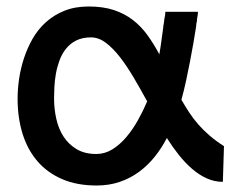

<svg xmlns="http://www.w3.org/2000/svg" viewBox="-20 -555 727 586"><path d="M257.8 -440.9Q231.4 -440.9 212.6 -431.4Q193.8 -421.9 181.4 -406.2Q168.9 -390.6 161.6 -370.6Q154.3 -350.6 150.6 -330.1Q147 -309.6 146 -289.6Q145 -269.5 145 -254.4Q145 -222.7 151.9 -192.1Q158.7 -161.6 174.1 -137.9Q189.5 -114.3 214.1 -99.6Q238.8 -85 273.9 -85Q299.8 -85 322.8 -99.1Q345.7 -113.3 365.2 -136.2Q384.8 -159.2 400.9 -188Q417 -216.8 429.2 -245.6Q408.7 -283.2 387.9 -318.4Q367.2 -353.5 346.2 -380.6Q325.2 -407.7 303.2 -424.3Q281.2 -440.9 257.8 -440.9ZM660.2 0Q634.8 0 611.3 -10.5Q587.9 -21 566.7 -39.3Q545.4 -57.6 526.1 -81.8Q506.8 -106 489.3 -133.8Q473.1 -102.5 451.9 -76.2Q430.7 -49.8 404.1 -30.3Q377.4 -10.7 345.2 0.2Q313 11.2 274.9 11.2Q214.8 11.2 169.7 -8.3Q124.5 -27.8 94.2 -63Q64 -98.1 48.8 -147Q33.7 -195.8 33.7 -254.4Q33.7 -282.7 38.3 -314.5Q43 -346.2 53.2 -377.4Q63.5 -408.7 79.8 -437.3Q96.2 -465.8 120.4 -487.5Q144.5 -509.3 176.8 -522.2Q209 -535.2 250.5 -535.2Q294.9 -535.2 327.9 -524.2Q360.8 -513.2 386 -493.7Q411.1 -474.1 430.4 -447.3Q449.7 -420.4 466.3 -389.2Q470.2 -411.6 472.7 -430.9Q475.1 -450.2 477.5 -465.8Q478 -467.3 478 -469.2Q478 -470.2 478.3 -471.9Q478.5 -473.6 478.5 -475.6Q479.5 -479.5 479.5 -481L480 -483.9Q480 -484.9 480.2 -485.6Q480.5 -486.3 480.5 -487.3Q481 -489.3 481 -491Q481 -492.7 481.4 -495.1Q481.9 -498 482.4 -501Q482.9 -503.9 483.4 -506.3Q483.4 -506.8 483.6 -507.1Q483.9 -507.3 483.9 -507.8V-510.3Q483.9 -510.7 484.1 -511.2Q484.4 -511.7 484.4 -512.2V-519H584V-514.2Q584 -513.2 583.7 -512Q583.5 -510.7 583.5 -509.8Q583 -507.8 582.8 -505.6Q582.5 -503.4 582 -501Q581.5 -499 581.5 -497.1Q581.1 -496.1 581.1 -494.6V-491.2Q581.1 -489.7 580.6 -488Q580.1 -486.3 579.6 -484.9Q579.6 -483.9 579.3 -483.4Q579.1 -482.9 579.1 -481.9V-479.5Q578.6 -476.6 578.4 -473.6Q578.1 -470.7 577.6 -468.3Q574.7 -449.2 570.1 -422.6Q565.4 -396 559.8 -366.7Q554.2 -337.4 547.6 -307.1Q541 -276.9 533.7 -250.5Q544.9 -231 557.4 -211.9Q569.8 -192.9 585.2 -175.3Q600.6 -157.7 619.9 -141.1Q639.2 -124.5 663.6 -108.9Z"/></svg>

Font: XB Khoramshahr
Style: Bold Italic
Weight: 700
Italic angle: -12°
Designer: Behnam
Foundry: Irmug
Version: Version 8.005 2009